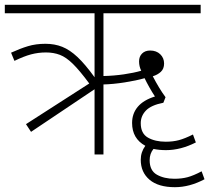

<svg xmlns="http://www.w3.org/2000/svg" viewBox="-20 -642 870 798"><path d="M109 -94 88 -126 351 -295Q311 -349 283 -376.5Q255 -404 229 -414Q203 -424 171 -424Q139 -424 109 -416Q79 -408 40 -389L26 -423Q63 -440 96 -450Q129 -460 169 -460Q207 -460 238.5 -447.5Q270 -435 302 -405Q334 -375 373 -321V-587H0V-622H814V-587H410V-326Q453 -327 494.5 -333Q536 -339 567 -348Q558 -366 558 -387Q558 -407 570.5 -419.5Q583 -432 604 -432Q630 -432 646 -416.5Q662 -401 662 -378Q662 -356 648.5 -343.5Q635 -331 615 -325Q628 -300 641 -278.5Q654 -257 668 -238L659 -215Q608 -205 586.5 -182.5Q565 -160 565 -130Q565 -87 595 -70Q625 -53 669 -53Q699 -53 723.5 -59.5Q748 -66 782 -83L794 -50Q731 -18 670 -18Q642 -18 618 -23Q602 -4 602 24Q602 67 632 84Q662 101 705 101Q735 101 759.5 94.5Q784 88 818 70L830 103Q768 136 707 136Q638 136 601.5 105Q565 74 565 22Q565 -10 584 -36Q529 -66 529 -131Q529 -170 552.5 -198Q576 -226 624 -241Q612 -259 600 -280.5Q588 -302 581 -317Q546 -307 498 -299.5Q450 -292 410 -291V0H373V-271Z"/></svg>

Font: Noto Sans ExtraLight
Style: Regular
Weight: 200
Designer: Monotype Design Team
Foundry: Monotype Imaging Inc.
Version: Version 2.007